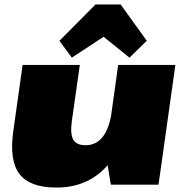

<svg xmlns="http://www.w3.org/2000/svg" viewBox="-20 -833 823 866"><path d="M304 -287Q296 -228 310.5 -203Q325 -178 366 -178Q414 -178 443.5 -216Q473 -254 484 -328L579 -426L569 -350Q545 -173 458.5 -80Q372 13 234 13Q115 13 68 -48Q21 -109 40 -242L82 -540H340ZM695 0H480L457 -139L513 -540H771ZM248 -649 411 -813H524L642 -649L564 -573L379 -722H531L304 -573Z"/></svg>

Font: Pathway Extreme 28pt Black
Style: Italic
Weight: 900
Italic angle: -8°
Designer: Eduardo Rodriguez Tunni
Foundry: Eduardo Rodriguez Tunni
Version: Version 1.001;gftools[0.9.26]